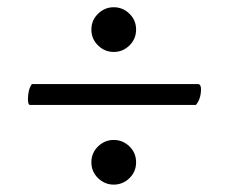

<svg xmlns="http://www.w3.org/2000/svg" viewBox="-20 -502 618 520"><path d="M245.6 -378.9Q227.5 -396.5 227.5 -421.9Q227.5 -447.3 245.6 -464.8Q263.7 -482.4 288.1 -482.4Q312.5 -482.4 330.6 -464.8Q348.6 -447.3 348.6 -421.9Q348.6 -396.5 330.6 -378.9Q312.5 -361.3 288.1 -361.3Q263.7 -361.3 245.6 -378.9ZM245.6 -19.5Q227.5 -37.1 227.5 -62.5Q227.5 -87.9 245.6 -105.5Q263.7 -123 288.1 -123Q312.5 -123 330.6 -105.5Q348.6 -87.9 348.6 -62.5Q348.6 -37.1 330.6 -19.5Q312.5 -2 288.1 -2Q263.7 -2 245.6 -19.5ZM61.5 -217.8Q55.7 -217.8 55.7 -233.4Q55.7 -259.8 66.4 -274.4H515.6Q524.4 -274.4 524.4 -260.7Q524.4 -234.4 510.7 -217.8Z"/></svg>

Font: Crimson
Style: Bold
Weight: 700
Version: Version 0.8 ; ttfautohint (v1.00) -l 8 -r 50 -G 200 -x 14 -D